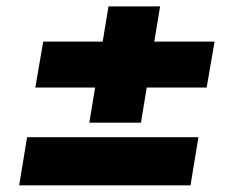

<svg xmlns="http://www.w3.org/2000/svg" viewBox="-20 -594 728 592"><path d="M39.1 -22.5 63.5 -170.9H591.8L567.4 -22.5ZM88.9 -324.2 113.3 -465.8H641.6L617.2 -324.2ZM255.4 -215.8 314.5 -574.2H473.6L414.6 -215.8Z"/></svg>

Font: Inter 20pt Black
Style: Italic
Weight: 900
Italic angle: -9.3988°
Version: Version 4.001;git-66647c0bb